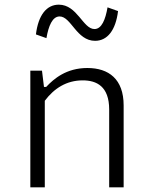

<svg xmlns="http://www.w3.org/2000/svg" viewBox="-20 -803 660 823"><path d="M510 0V-351C510 -464 446 -511.5 354.5 -511.5C264 -511.5 210.5 -465 178 -430.5H168.5L160 -500H110V0H172V-371C212 -424.5 265.5 -458.5 334.5 -458.5C394 -458.5 448 -433 448 -333.5V0ZM232 -783C179.5 -783 144 -738 134 -655.5L179 -639.5C188 -691.5 204.5 -732.5 235.5 -732.5C285 -732.5 308 -628 387.5 -628C440 -628 476 -673 486 -755.5L441 -771.5C432 -719.5 416 -678.5 385 -678.5C335.5 -678.5 311.5 -783 232 -783Z"/></svg>

Font: Monaspace Neon ExtraLight
Style: Regular
Weight: 200
Designer: Riley Cran & the Lettermatic Team
Foundry: Lettermatic
Version: Version 1.200 (Monaspace Neon)